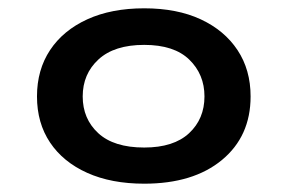

<svg xmlns="http://www.w3.org/2000/svg" viewBox="-20 -729 692 462"><path d="M327 -287Q248 -287 190 -313Q132 -339 100.5 -386Q69 -433 69 -497Q69 -561 100.5 -608.5Q132 -656 190 -682.5Q248 -709 327 -709Q406 -709 463 -682.5Q520 -656 551.5 -608.5Q583 -561 583 -497Q583 -401 514 -344Q445 -287 327 -287ZM327 -374Q398 -374 435 -408.5Q472 -443 472 -497Q472 -550 435.5 -585.5Q399 -621 327 -621Q255 -621 217 -586Q179 -551 179 -497Q179 -443 216.5 -408.5Q254 -374 327 -374Z"/></svg>

Font: Syne SemiBold
Style: Regular
Weight: 600
Designer: Lucas Descroix
Foundry: Bonjour Monde
Version: Version 2.200; ttfautohint (v1.8.4)